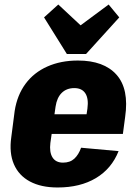

<svg xmlns="http://www.w3.org/2000/svg" viewBox="-20 -819 607 850"><path d="M235 11Q162 11 112.5 -15.5Q63 -42 41.5 -92Q20 -142 30 -212L45 -328Q56 -398 93 -448Q130 -498 189.5 -524.5Q249 -551 325 -551Q440 -551 496 -488Q552 -425 534 -301L524 -226H178L190 -313H396L358 -278L367 -338Q373 -382 358 -405.5Q343 -429 309 -429Q275 -429 253.5 -408Q232 -387 226 -347L203 -186Q198 -145 212.5 -122Q227 -99 259 -99Q290 -99 309 -116.5Q328 -134 339 -165L505 -150Q474 -72 404.5 -30.5Q335 11 235 11ZM508 -742 361 -580H276L175 -742L238 -799L386 -661H275L461 -799Z"/></svg>

Font: Pathway Extreme Condensed ExtraBold
Style: Italic
Weight: 800
Width: 3
Italic angle: -8°
Version: Version 1.001;gftools[0.9.26]